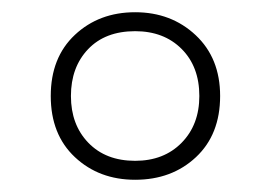

<svg xmlns="http://www.w3.org/2000/svg" viewBox="-20 -744 443 314"><path d="M201 -450Q142 -450 102.5 -487Q63 -524 63 -587Q63 -650 102.5 -687Q142 -724 201 -724Q260 -724 300 -686.5Q340 -649 340 -587Q340 -524 300.5 -487Q261 -450 201 -450ZM201 -481Q248 -481 277 -510.5Q306 -540 306 -587Q306 -635 277 -664Q248 -693 201 -693Q152 -693 124 -663.5Q96 -634 96 -587Q96 -540 124.5 -510.5Q153 -481 201 -481Z"/></svg>

Font: Noto Sans Kannada SemiCondensed ExtraLight
Style: Regular
Weight: 200
Width: 4
Designer: Jelle Bosma - Monotype Design Team
Foundry: Monotype Imaging Inc.
Version: Version 2.005; ttfautohint (v1.8.4.7-5d5b)